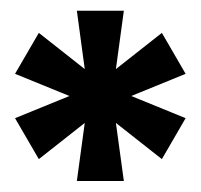

<svg xmlns="http://www.w3.org/2000/svg" viewBox="-20 -720 371 355"><path d="M323.2 -583.5 222.7 -542.5 323.2 -501.5 279.3 -425.8 194.3 -492.7 209 -385.3H122.1L136.7 -492.7L51.8 -425.8L7.8 -501.5L108.4 -542.5L7.8 -583.5L51.8 -659.2L136.7 -592.3L122.1 -700.2H209L194.3 -592.3L279.3 -659.2Z"/></svg>

Font: Silence
Style: Regular
Weight: 400
Designer: Lilo Joris
Foundry: Lilo Joris
Version: Version 1.035;Fontself Maker 3.5.7